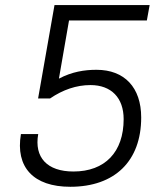

<svg xmlns="http://www.w3.org/2000/svg" viewBox="-20 -713 626 743"><path d="M252 9.8C424.3 9.8 526.4 -89.8 526.4 -258.3C526.4 -374.5 461.9 -442.9 353.5 -442.9C307.1 -442.9 258.8 -435.5 208 -408.7L247.1 -633.8H548.3L559.1 -693.4H190.9L127.4 -332H173.8C223.1 -365.7 275.9 -383.8 330.1 -383.8C410.6 -383.8 458.5 -334.5 458.5 -252C458.5 -124.5 386.2 -49.3 264.2 -49.3C162.6 -49.3 111.8 -103.5 127.9 -194.3H61C39.1 -65.9 109.4 9.8 252 9.8Z"/></svg>

Font: Cascadia Code NF Light
Style: Italic
Weight: 300
Italic angle: -10°
Monospace: yes
Designer: Aaron Bell
Foundry: Saja Typeworks
Version: Version 2404.023